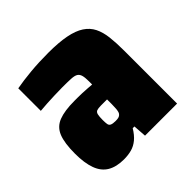

<svg xmlns="http://www.w3.org/2000/svg" viewBox="-141 -647 783 783"><g transform="rotate(-45 251.0 -255.0)"><path d="M149 8Q106 8 78 -8.5Q50 -25 37 -60.5Q24 -96 24 -150Q24 -211 37.5 -244.5Q51 -278 84.5 -291Q118 -304 175 -304Q183 -304 194.5 -304Q206 -304 219.5 -303.5Q233 -303 246.5 -302Q260 -301 273 -300V-319Q273 -341 269.5 -353Q266 -365 257 -370.5Q248 -376 229 -377Q210 -378 179 -378Q156 -378 133.5 -377Q111 -376 89.5 -375Q68 -374 49 -372V-502Q87 -509 135 -513.5Q183 -518 238 -518Q298 -518 339 -510Q380 -502 405 -485.5Q430 -469 442.5 -444Q455 -419 459 -384.5Q463 -350 463 -305V0H278L274 -57H264Q249 -32 231.5 -17.5Q214 -3 193.5 2.5Q173 8 149 8ZM236 -127Q246 -127 252 -128.5Q258 -130 262.5 -134Q267 -138 269 -144Q271 -150 272 -161Q273 -172 273 -187V-214H238Q222 -214 214 -211Q206 -208 203.5 -197.5Q201 -187 201 -167Q201 -152 202.5 -143Q204 -134 212 -130.5Q220 -127 236 -127Z"/></g></svg>

Font: Saira SemiCondensed Black
Style: Regular
Weight: 900
Width: 4
Designer: Hector Gatti with collaboration of the Omnibus-Type team
Foundry: Omnibus-Type
Version: Version 1.101